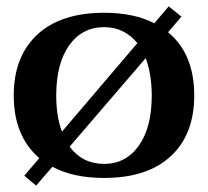

<svg xmlns="http://www.w3.org/2000/svg" viewBox="-20 -547 652 601"><path d="M588 -248Q588 -126 514.5 -58Q441 10 306 10Q209 10 144 -25L93 34L56 3L103 -52Q23 -121 23 -248Q23 -370 96.5 -438.5Q170 -507 306 -507Q400 -507 463 -474L508 -527L548 -495L506 -446Q588 -379 588 -248ZM174 -135 410 -412Q369 -462 306 -462Q237 -462 196.5 -405Q156 -348 156 -248Q156 -182 174 -135ZM455 -248Q455 -314 436 -365L198 -88Q238 -34 306 -34Q374 -34 414.5 -91Q455 -148 455 -248Z"/></svg>

Font: Trirong SemiBold
Style: Regular
Weight: 600
Designer: Katatrad Team
Foundry: CadsonDemak
Version: Version 1.001